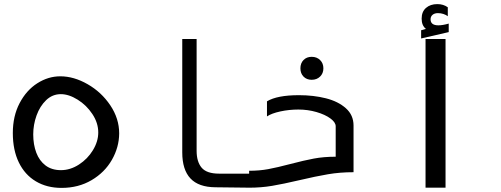

<svg xmlns="http://www.w3.org/2000/svg" viewBox="-20 -915 2440 936"><path d="M42.5 -266.5Q42.5 -349 75.5 -412Q108.5 -475 161.8 -509Q215 -543 274 -543Q340 -543 407.2 -504.5Q474.5 -466 517.8 -401.5Q561 -337 561 -264.5Q560.5 -197 525.5 -135.8Q490.5 -74.5 426.5 -36.8Q362.5 1 280 1Q208.5 1 154.8 -31Q101 -63 71.8 -123.2Q42.5 -183.5 42.5 -266.5ZM459 -269Q459 -316 430.2 -359.2Q401.5 -402.5 358.5 -429.2Q315.5 -456 276.5 -456Q235.5 -456 205 -426.8Q174.5 -397.5 158.2 -352.2Q142 -307 142 -260Q142 -210 157 -170.5Q172 -131 202.2 -108.2Q232.5 -85.5 277 -85.5Q322.5 -85.5 364.8 -112.8Q407 -140 433 -182.8Q459 -225.5 459 -269Z M868.5 -172V-725H938.5V-180Q938.5 -126.5 963 -97.5Q987.5 -68.5 1048 -68.5H1201.5V0L1030.5 -2Q948.5 -2.5 908.5 -45Q868.5 -87.5 868.5 -172Z M1281.5 -347.5V-421Q1331 -451 1437.5 -451Q1508.5 -451 1568.8 -435.8Q1629 -420.5 1666.2 -387.2Q1703.5 -354 1703.5 -303V-75.5Q1637.5 -75.5 1578.8 -65.5Q1520 -55.5 1439 -36.5Q1360 -18 1306.5 -9Q1253 0 1194.5 0V-82.5Q1244.5 -82.5 1287.8 -90.5Q1331 -98.5 1395.5 -115.5Q1462 -133 1510.2 -142Q1558.5 -151 1616.5 -151V-299.5Q1616.5 -318.5 1590.8 -337.5Q1565 -356.5 1522.8 -368.8Q1480.5 -381 1434.5 -381Q1389.5 -381 1346.8 -371.8Q1304 -362.5 1281.5 -347.5ZM1444.5 -582Q1444.5 -607 1459.8 -622.5Q1475 -638 1499.5 -638Q1524.5 -638 1540.5 -622.2Q1556.5 -606.5 1556.5 -582Q1556.5 -557.5 1540.5 -541.8Q1524.5 -526 1499.5 -526Q1475 -526 1459.8 -541.5Q1444.5 -557 1444.5 -582Z M2152 -725V0H2054.5V-725ZM2033 -767.5 2056.5 -774Q2035.5 -790.5 2035.5 -824Q2035.5 -858 2056.8 -876.5Q2078 -895 2112 -895Q2141.5 -895 2163 -879.5V-836Q2154.5 -842.5 2141.8 -846.8Q2129 -851 2115 -851Q2098.5 -851 2088.8 -842.8Q2079 -834.5 2079 -821Q2079 -791.5 2117 -791.5Q2138 -791.5 2167.5 -800V-758.5L2033 -727.5Z"/></svg>

Font: JuliaMono MediumItalic
Style: Regular
Weight: 500
Italic angle: -9°
Monospace: yes
Designer: cormullion
Foundry: corm
Version: Version 0.049; ttfautohint (v1.8.4)